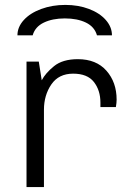

<svg xmlns="http://www.w3.org/2000/svg" viewBox="-20 -762 525 782"><path d="M455 -356Q455 -344 452 -326H389V-344Q389 -394 362.5 -428Q336 -462 278 -462Q219 -462 189 -418Q159 -374 159 -315V0H88V-511H138L150 -435Q165 -464 200 -492.5Q235 -521 297 -521Q372 -521 413.5 -474Q455 -427 455 -356ZM436 -618H375Q365 -653 330 -670Q295 -687 244 -687Q194 -687 158.5 -670Q123 -653 113 -618H51Q51 -652 77 -680.5Q103 -709 148 -725.5Q193 -742 246 -742Q299 -742 342.5 -725.5Q386 -709 411 -680.5Q436 -652 436 -618Z"/></svg>

Font: Chivo Light
Style: Regular
Weight: 300
Designer: Hector Gatti
Foundry: Omnibus-Type
Version: Version 1.007